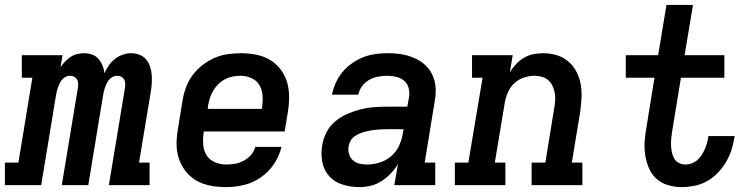

<svg xmlns="http://www.w3.org/2000/svg" viewBox="-62 -755 3082 783"><path d="M-42 0V-92H13L70 -438H27V-530H193L185 -481Q193 -493 203.5 -504Q214 -515 226 -523Q238 -531 252 -534.5Q266 -538 280 -538Q280 -538 280 -538Q280 -538 280 -538Q298 -538 313.5 -532.5Q329 -527 339.5 -515Q350 -503 356 -488Q362 -473 364 -456Q371 -473 381.5 -488Q392 -503 406.5 -514.5Q421 -526 438.5 -532Q456 -538 472 -538Q490 -538 506 -532Q522 -526 533 -513.5Q544 -501 549.5 -485Q555 -469 556.5 -452Q558 -435 557 -417Q556 -399 553 -381L505 -92H548V0H382L448 -399Q449 -408 448.5 -416.5Q448 -425 443.5 -432Q439 -439 431.5 -442.5Q424 -446 415 -446Q406 -446 397.5 -441.5Q389 -437 383 -430Q377 -423 373 -414.5Q369 -406 366 -397.5Q363 -389 361 -380.5Q359 -372 358 -364L298 0H190L256 -399Q257 -408 256.5 -416.5Q256 -425 251.5 -432Q247 -439 239.5 -442.5Q232 -446 223 -446Q214 -446 205.5 -441.5Q197 -437 191 -430Q185 -423 181 -414.5Q177 -406 174 -397.5Q171 -389 169 -380.5Q167 -372 166 -364L106 0Z M860 8Q836 8 812.5 5Q789 2 767.5 -5.5Q746 -13 727.5 -26Q709 -39 695.5 -56Q682 -73 673 -94Q664 -115 660.5 -138Q657 -161 658.5 -184.5Q660 -208 664 -232L682 -342Q686 -369 695.5 -396Q705 -423 722 -446.5Q739 -470 762.5 -488.5Q786 -507 812 -518.5Q838 -530 866 -534Q894 -538 921 -538Q952 -538 982.5 -532Q1013 -526 1038.5 -511Q1064 -496 1082 -472.5Q1100 -449 1108.5 -420.5Q1117 -392 1117 -360.5Q1117 -329 1112 -298L1099 -219H769V-217Q765 -192 766.5 -167.5Q768 -143 779.5 -123.5Q791 -104 813 -94Q835 -84 860 -84Q877 -84 895.5 -87Q914 -90 931 -99Q948 -108 961 -122.5Q974 -137 979 -156H1086Q1077 -119 1055.5 -86.5Q1034 -54 1001.5 -31.5Q969 -9 932.5 -0.5Q896 8 860 8ZM785 -311H1006V-313Q1010 -337 1009 -361.5Q1008 -386 997 -406Q986 -426 964.5 -436Q943 -446 919 -446Q903 -446 887.5 -443Q872 -440 857 -432.5Q842 -425 829.5 -413Q817 -401 808.5 -387Q800 -373 795 -358Q790 -343 787 -327Z M1403 8Q1369 8 1336 -2Q1303 -12 1281 -36Q1259 -60 1252.5 -94Q1246 -128 1252 -162Q1256 -189 1269.5 -215.5Q1283 -242 1305.5 -260.5Q1328 -279 1354.5 -290.5Q1381 -302 1408.5 -309Q1436 -316 1463.5 -318Q1491 -320 1518 -320H1599L1606 -358Q1609 -377 1604.5 -395.5Q1600 -414 1586.5 -425.5Q1573 -437 1554.5 -441.5Q1536 -446 1517 -446Q1499 -446 1480 -442.5Q1461 -439 1444 -429.5Q1427 -420 1415 -404Q1403 -388 1399 -369H1292Q1297 -394 1307.5 -417.5Q1318 -441 1334.5 -461Q1351 -481 1373 -496.5Q1395 -512 1419 -521.5Q1443 -531 1468 -534.5Q1493 -538 1517 -538Q1538 -538 1559 -536Q1580 -534 1599.5 -528.5Q1619 -523 1637 -514Q1655 -505 1669.5 -492Q1684 -479 1694.5 -462Q1705 -445 1710 -425.5Q1715 -406 1715 -385Q1715 -364 1711 -343L1670 -92H1713V0H1546L1561 -86Q1548 -65 1531 -47Q1514 -29 1493.5 -16Q1473 -3 1450 2.5Q1427 8 1404 8Q1404 8 1404 8Q1404 8 1403 8ZM1434 -84Q1460 -84 1486 -92Q1512 -100 1533 -118Q1554 -136 1565.5 -161Q1577 -186 1581 -212L1584 -228H1518Q1506 -228 1495 -227.5Q1484 -227 1472.5 -226Q1461 -225 1450 -223Q1439 -221 1427.5 -218Q1416 -215 1405 -210.5Q1394 -206 1384 -199Q1374 -192 1368 -181.5Q1362 -171 1360 -160Q1357 -144 1361 -128.5Q1365 -113 1376 -102.5Q1387 -92 1402.5 -88Q1418 -84 1434 -84Z M1793 0V-92H1848L1906 -438H1863V-530H2029L2017 -460Q2028 -478 2042.5 -493.5Q2057 -509 2075 -519.5Q2093 -530 2113 -534Q2133 -538 2152 -538Q2181 -538 2208 -530Q2235 -522 2255.5 -504.5Q2276 -487 2288.5 -463Q2301 -439 2306 -412Q2311 -385 2309.5 -356Q2308 -327 2304 -298L2270 -92H2313V0H2106V-92H2162L2198 -313Q2201 -329 2202 -344.5Q2203 -360 2200.5 -375Q2198 -390 2191.5 -404Q2185 -418 2174.5 -427.5Q2164 -437 2149 -441.5Q2134 -446 2118 -446Q2097 -446 2075.5 -439Q2054 -432 2037 -417Q2020 -402 2010.5 -381Q2001 -360 1997 -339L1956 -92H1999V0Z M2718 8Q2689 8 2662 0Q2635 -8 2615.5 -25.5Q2596 -43 2585 -68Q2574 -93 2569.5 -121Q2565 -149 2567 -177.5Q2569 -206 2574 -234L2607 -438H2490V-530H2622L2656 -735H2764L2730 -530H2892V-438H2715L2679 -219Q2677 -205 2675.5 -190.5Q2674 -176 2674.5 -162Q2675 -148 2678 -134Q2681 -120 2687.5 -108.5Q2694 -97 2706.5 -90.5Q2719 -84 2733 -84Q2746 -84 2758.5 -88.5Q2771 -93 2781 -101.5Q2791 -110 2798.5 -121.5Q2806 -133 2811.5 -145Q2817 -157 2820.5 -169Q2824 -181 2826 -194Q2826 -195 2826.5 -196.5Q2827 -198 2827 -200H2934Q2933 -197 2933 -194.5Q2933 -192 2932 -190Q2928 -164 2919.5 -139Q2911 -114 2896.5 -90.5Q2882 -67 2862.5 -47.5Q2843 -28 2819 -15Q2795 -2 2769 3Q2743 8 2718 8Z"/></svg>

Font: Iosevka Slab SmBdExObl
Style: Regular
Weight: 600
Width: 7
Italic angle: -9°
Monospace: yes
Designer: Belleve Invis
Foundry: Belleve Invis
Version: Version 11.1.0; ttfautohint (v1.8.3)